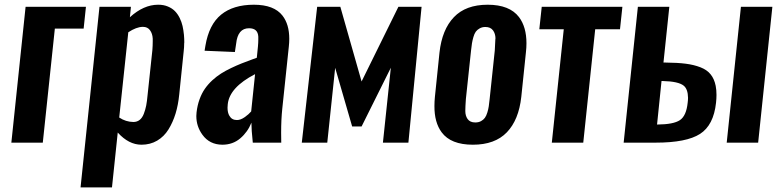

<svg xmlns="http://www.w3.org/2000/svg" viewBox="-20 -607 3323 817"><path d="M28.3 0 88.9 -578.1H345.7L335.9 -485.4H213.4L162.1 0Z M322.8 190.4 403.3 -578.1H537.1L532.7 -533.7Q591.3 -586.9 652.8 -586.9Q653.3 -586.9 653.8 -586.9Q676.3 -586.9 694.3 -579.3Q712.4 -571.8 724.4 -559.6Q736.3 -547.4 744.6 -530.5Q752.9 -513.7 756.8 -496.3Q760.7 -479 762.7 -459Q764.2 -441.4 764.2 -426.8Q763.7 -424.8 763.7 -422.4Q763.7 -405.8 761.7 -389.2L742.7 -205.1Q738.3 -160.6 727.1 -123.8Q715.8 -86.9 697 -56.4Q678.2 -25.9 648.7 -8.5Q619.1 8.8 582 8.8Q527.8 8.8 481 -43L456.5 190.4ZM547.4 -87.9Q563 -87.9 574.2 -96.7Q585.4 -105.5 592 -122.8Q598.6 -140.1 602.1 -158Q605.5 -175.8 607.9 -201.7L628.4 -394Q629.9 -413.1 629.9 -430.2Q629.9 -436.5 629.9 -442.4Q628.9 -463.9 618.2 -478.5Q607.9 -492.7 588.4 -492.7Q587.9 -492.7 586.9 -492.7Q560.1 -492.2 525.9 -469.7L487.3 -106.9Q515.1 -88.4 547.4 -87.9Z M925.8 8.8Q871.6 8.3 841.3 -33.7Q815.4 -69.3 815.4 -113.3Q815.4 -121.1 816.4 -128.9Q819.8 -158.7 829.1 -184.3Q838.4 -210 851.8 -229.2Q865.2 -248.5 883.5 -265.4Q901.9 -282.2 920.9 -294.2Q939.9 -306.2 963.4 -317.4Q986.8 -328.6 1007.6 -336.9Q1028.3 -345.2 1052.7 -354Q1065.9 -358.9 1072.8 -361.3L1077.6 -409.2Q1079.1 -425.3 1079.1 -438.5Q1079.1 -445.3 1079.1 -451.2Q1078.1 -468.8 1068.4 -477.8Q1058.6 -486.8 1039.6 -486.8Q991.7 -486.8 984.9 -421.4L979.5 -385.7L850.6 -391.1Q851.1 -394 852.3 -401.9Q853.5 -409.7 854 -412.1Q869.1 -502.4 920.9 -544.7Q972.7 -586.9 1060.5 -586.9Q1146 -586.9 1182.1 -540.5Q1210.9 -503.4 1210.9 -441.9Q1210.9 -426.3 1209 -408.7L1181.2 -145Q1176.3 -99.1 1176.3 -42Q1176.3 -21.5 1176.8 0H1055.7Q1049.8 -55.2 1049.8 -85Q1034.2 -45.4 1002.4 -18.3Q970.7 8.8 925.8 8.8ZM988.3 -96.2Q1003.9 -96.2 1021.2 -108.4Q1038.6 -120.6 1048.8 -132.8L1065.4 -291.5Q957 -235.4 949.2 -164.1Q948.2 -156.2 948.2 -148.9Q948.2 -127.4 956.1 -114.3Q966.3 -96.2 988.3 -96.2Z M1264.2 0 1329.6 -578.1H1428.2L1518.6 -260.3L1675.3 -578.1H1773.9L1717.8 0H1609.4L1643.1 -318.8L1518.6 -68.8H1478.5L1406.2 -318.4L1372.6 0Z M2002.4 -85.9Q2016.6 -85.9 2026.9 -91.6Q2037.1 -97.2 2043.2 -105.5Q2049.3 -113.8 2053.7 -128.2Q2058.1 -142.6 2059.8 -154.8Q2061.5 -167 2063.5 -185.5L2085.4 -392.1Q2086.9 -418.9 2087.9 -441.4Q2087.9 -442.9 2088.4 -443.8Q2087.9 -463.9 2078.1 -477.5Q2067.4 -492.2 2045.4 -492.2Q2031.7 -492.2 2021.2 -486.3Q2010.7 -480.5 2004.6 -472.2Q1998.5 -463.9 1994.4 -449.2Q1990.2 -434.6 1988.3 -422.6Q1986.3 -410.6 1984.4 -392.1L1962.4 -185.5Q1960 -151.9 1960 -134.8Q1960 -114.3 1969.7 -100.6Q1980 -85.9 2002.4 -85.9ZM1859.4 -43.9Q1828.1 -85.9 1828.6 -156.2Q1828.6 -174.8 1830.6 -194.8L1850.1 -383.3Q1860.8 -481 1911.4 -533.9Q1961.9 -586.9 2055.2 -586.9Q2148.4 -586.9 2188.5 -534.2Q2220.2 -492.2 2220.2 -422.9Q2220.2 -404.3 2217.8 -383.3L2198.2 -194.8Q2187.5 -96.7 2136.7 -43.9Q2085.9 8.8 1992.2 8.8Q1898.4 8.8 1859.4 -43.9Z M2328.1 0 2378.9 -482.4H2274.9L2285.2 -578.1H2628.4L2618.2 -482.4H2512.7L2461.9 0Z M2633.8 0 2694.3 -578.1H2828.1L2803.2 -340.8H2813Q2863.3 -340.3 2897.9 -335.9Q2932.6 -331.5 2960.7 -320.6Q2988.8 -309.6 3003.9 -290.5Q3019.5 -271.5 3025.4 -241.7Q3028.8 -224.6 3028.8 -203.1Q3028.8 -187.5 3026.9 -169.9Q3016.6 -74.2 2958.7 -37.1Q2900.9 0 2770 0ZM2775.9 -77.1H2777.3Q2845.7 -77.6 2873 -95.7Q2900.4 -113.8 2906.2 -169.9Q2907.7 -181.2 2907.7 -190.9Q2907.2 -227.5 2889.6 -242.2Q2867.2 -260.7 2800.3 -262.2H2794.9ZM3072.3 0 3132.8 -578.1H3266.6L3206.1 0Z"/></svg>

Font: Oswald
Style: Medium
Weight: 500
Designer: Vernon Adams
Foundry: Vernon Adams
Version: 3.0; ttfautohint (v0.94.23-7a4d-dirty) -l 8 -r 50 -G 150 -x 